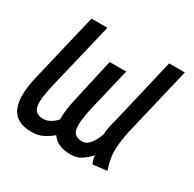

<svg xmlns="http://www.w3.org/2000/svg" viewBox="-123 -650 805 795"><g transform="rotate(30 280.0 -252.5)"><path d="M118 13Q82 13 58 1Q34 -11 21.5 -36.5Q9 -62 9 -101Q9 -140 22 -194L99 -518H175L99 -201Q86 -146 85 -114.5Q84 -83 96.5 -70.5Q109 -58 133 -58Q148 -58 165 -67Q182 -76 195 -92Q194 -114 197.5 -139.5Q201 -165 208 -195L254 -400H333L286 -202Q273 -146 272 -114.5Q271 -83 283 -70.5Q295 -58 320 -58Q340 -58 356 -78.5Q372 -99 382 -128Q382 -142 385.5 -160.5Q389 -179 395 -199L470 -518H545L467 -189Q458 -148 455 -105Q452 -62 471 -5L405 3Q401 -2 398 -14Q395 -26 394 -35Q380 -19 358 -3Q336 13 306 13Q240 13 214 -27Q198 -13 173.5 0Q149 13 118 13Z"/></g></svg>

Font: Ubuntu Sans Mono
Style: Italic
Weight: 400
Italic angle: -13.5°
Monospace: yes
Designer: Dalton Maag Ltd
Foundry: Dalton Maag Ltd
Version: Version 1.006